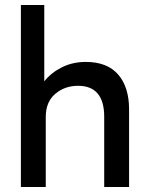

<svg xmlns="http://www.w3.org/2000/svg" viewBox="-20 -752 598 772"><path d="M325 -503Q272 -503 229 -481.5Q186 -460 158 -425V-732H64V0H164V-282Q164 -342 202 -374.5Q240 -407 294 -407Q399 -407 399 -282V0H499V-312Q499 -402 455 -452.5Q411 -503 325 -503Z"/></svg>

Font: Geom
Style: Regular
Weight: 400
Version: Version 1.102